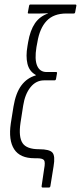

<svg xmlns="http://www.w3.org/2000/svg" viewBox="-20 -703 359 853"><path d="M169 130Q164 130 165 123L176 48Q182 17 175.5 8.5Q169 0 143 0H133Q69 0 43 -40Q17 -80 28 -155L40 -230Q50 -290 75 -323.5Q100 -357 139 -368V-370Q110 -386 102 -419.5Q94 -453 102 -498L105 -516Q114 -568 135 -599Q156 -630 193 -643L192 -644Q173 -643 158 -643Q143 -643 131 -643H107Q102 -643 104 -649L109 -676Q110 -683 115 -683H314Q321 -683 319 -676L314 -649Q313 -643 308 -643H275Q218 -643 187 -610Q156 -577 146 -515L142 -494Q133 -439 145 -411Q157 -383 187 -383H229Q232 -383 233 -381.5Q234 -380 233 -376L229 -353Q228 -346 222 -346H176Q140 -346 115.5 -315.5Q91 -285 83 -234L71 -157Q62 -95 80 -67.5Q98 -40 154 -40Q200 -40 213 -25Q226 -10 218 36L204 123Q203 130 198 130Z"/></svg>

Font: Sofia Sans Extra Condensed Light
Style: Italic
Weight: 300
Italic angle: -9°
Version: Version 4.100